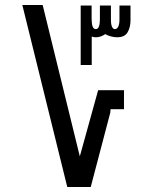

<svg xmlns="http://www.w3.org/2000/svg" viewBox="-20 -745 640 765"><path d="M69 -725H150L298 -122L371 -385.5H474V-310H420.5L419.5 -296.5L341.5 0H248ZM301.5 -723H345V-672.5Q345 -651.5 348.8 -640.2Q352.5 -629 362 -629Q370 -629 374 -639.2Q378 -649.5 378 -665.5V-723H422V-666Q422 -648 426.2 -638.5Q430.5 -629 437.5 -629Q447 -629 451.5 -639.8Q456 -650.5 456 -666V-723H500V-665Q500 -636.5 488.5 -616.5Q477 -596.5 446.5 -596.5Q434.5 -596.5 421.8 -600Q409 -603.5 399 -609Q381.5 -596.5 362 -596.5Q352.5 -596.5 345.5 -599.5V-486H301.5Z"/></svg>

Font: JuliaMono ExtraBold
Style: Italic
Weight: 800
Italic angle: -9°
Monospace: yes
Designer: cormullion
Foundry: corm
Version: Version 0.057; ttfautohint (v1.8.4)